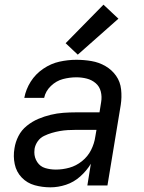

<svg xmlns="http://www.w3.org/2000/svg" viewBox="-20 -794 616 822"><path d="M196 8Q229 8 262.5 -3Q296 -14 323.5 -38.5Q351 -63 369 -93L354 0H440L497 -345Q502 -378 498.5 -411Q495 -444 477 -469.5Q459 -495 431.5 -511Q404 -527 372 -532.5Q340 -538 307 -538Q271 -538 234.5 -530Q198 -522 165 -499.5Q132 -477 111.5 -444.5Q91 -412 84 -375H169Q175 -404 198 -426Q221 -448 249.5 -455.5Q278 -463 307 -463Q330 -463 351.5 -457.5Q373 -452 389.5 -438Q406 -424 411.5 -402Q417 -380 413 -357L406 -313H304Q278 -313 251 -311Q224 -309 197 -302.5Q170 -296 144 -285Q118 -274 95 -255.5Q72 -237 59 -211.5Q46 -186 42 -159Q36 -125 43 -91.5Q50 -58 73 -34Q96 -10 128.5 -1Q161 8 196 8Q196 8 196 8Q196 8 196 8Q196 8 196 8Q196 8 196 8ZM219 -68Q195 -68 173.5 -74.5Q152 -81 139.5 -100Q127 -119 127 -142Q127 -149 128 -157Q131 -174 141.5 -189Q152 -204 168.5 -212Q185 -220 202 -225Q219 -230 236 -233Q253 -236 270 -237Q287 -238 304 -238H393L388 -209Q384 -180 370 -152Q356 -124 331 -104Q306 -84 277 -76Q248 -68 219 -68ZM313 -560 487 -714 423 -774 261 -609Z"/></svg>

Font: Iosevka Sparkle Oblique
Style: Regular
Weight: 400
Italic angle: -9°
Designer: Belleve Invis
Foundry: Belleve Invis
Version: Version 4.5.0; ttfautohint (v1.8.3)